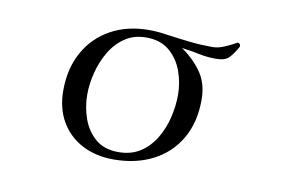

<svg xmlns="http://www.w3.org/2000/svg" viewBox="-61 -635 1122 734"><g transform="rotate(10 500.0 -268.0)"><path d="M617 -292Q617 -341 600.5 -385.5Q584 -430 549.5 -459Q515 -488 460 -488Q412 -488 377 -464Q342 -440 319.5 -401.5Q297 -363 286 -319Q275 -275 275 -234Q275 -186 291 -141Q307 -96 341 -67Q375 -38 430 -38Q480 -38 515.5 -61.5Q551 -85 573.5 -123Q596 -161 606.5 -205.5Q617 -250 617 -292ZM818 -518Q818 -516 816 -512Q800 -484 785 -469Q770 -454 735 -454Q701 -454 668 -461Q635 -468 601 -472Q650 -438 679.5 -395Q709 -352 709 -290Q709 -202 672 -138.5Q635 -75 569 -41Q503 -7 416 -7Q348 -7 295 -34.5Q242 -62 212 -113Q182 -164 182 -234Q182 -319 217.5 -383Q253 -447 317 -482.5Q381 -518 466 -518Q486 -518 506 -516Q526 -514 545 -511Q587 -505 629 -500.5Q671 -496 714 -496Q735 -496 756 -504.5Q777 -513 791.5 -521Q806 -529 806 -529Q818 -529 818 -518Z"/></g></svg>

Font: Kaisei Opti
Style: Regular
Weight: 400
Designer: Font-Kai, 金井和夫
Foundry: KAZUO KANAI
Version: Version 5.003